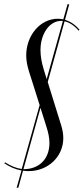

<svg xmlns="http://www.w3.org/2000/svg" viewBox="-29 -795 393 901"><path d="M49 86H57L79 6C88 7 96 8 105 8C197 8 268 -60 268 -147C268 -165 265 -184 259 -204L195 -410L274 -695C297 -690 321 -674 340 -651L344 -655C326 -678 302 -694 276 -702L296 -775H288L268 -704C259 -706 251 -707 242 -707C160 -707 94 -629 94 -535C94 -511 99 -486 107 -460L157 -302L73 -2C49 -5 22 -16 -5 -33L-9 -29C16 -12 43 0 72 5ZM190 -424 176 -470C166 -502 161 -533 161 -560C161 -636 203 -697 258 -697C261 -697 263 -697 266 -696ZM203 -124C203 -49 155 -1 81 -1L161 -289L188 -203C198 -173 203 -147 203 -124Z"/></svg>

Font: Moniqa Ita Display
Style: Italic
Weight: 400
Italic angle: -10°
Designer: Rajesh Rajput
Foundry: Rajesh Rajput
Version: Version 1.000